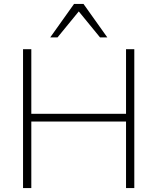

<svg xmlns="http://www.w3.org/2000/svg" viewBox="-20 -955 799 975"><path d="M97 0V-705H139V-377H620V-705H662V0H620V-338H139V0ZM235 -765 356 -935H404L525 -765H488L380 -897L272 -765Z"/></svg>

Font: Mulish ExtraLight ExtraLight
Style: Regular
Weight: 250
Version: Version 3.603